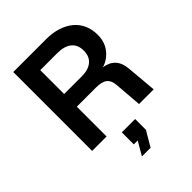

<svg xmlns="http://www.w3.org/2000/svg" viewBox="-266 -841 1222 1222"><g transform="rotate(-45 344.5 -230.5)"><path d="M80 0V-710H377Q434 -710 480.5 -695Q527 -680 560 -652.5Q593 -625 610.5 -585.5Q628 -546 628 -497Q628 -433 593 -388.5Q558 -344 505 -328Q607 -313 616 -205L634 0H502L487 -186Q484 -229 460 -248.5Q436 -268 380 -268H210V0ZM210 -382H369Q428 -382 461 -409.5Q494 -437 494 -489Q494 -542 460 -569.5Q426 -597 363 -597H210ZM279 249 332 158H297V50H417V147L357 249Z"/></g></svg>

Font: Geist SemBd
Style: Regular
Weight: 400
Designer: Basement.studio, Andrés Briganti, Mateo Zaragoza
Foundry: Basement.studio, Vercel, Andrés Briganti, Guido Ferreyra, Mateo Zaragoza
Version: Version 1.401